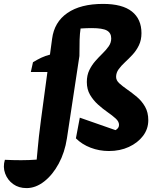

<svg xmlns="http://www.w3.org/2000/svg" viewBox="-150 -765 785 984"><path d="M-14 199Q-54 199 -82.5 178.5Q-111 158 -123.5 124.5Q-136 91 -125 54Q-83 56 -42 56Q-1 56 38 53Q41 21 43.5 -6Q46 -33 49.5 -66Q53 -99 60 -151L93 -396H8L19 -446Q40 -459 61 -469Q82 -479 106 -485L117 -566Q128 -652 195.5 -698.5Q263 -745 378 -745Q477 -745 526 -706Q575 -667 575 -595Q575 -560 562 -533Q549 -506 529.5 -485Q510 -464 490.5 -446Q471 -428 458 -410Q445 -392 445 -371Q445 -353 461.5 -338Q478 -323 502.5 -306Q527 -289 552 -268Q577 -247 593.5 -218Q610 -189 610 -149Q610 -104 583 -68.5Q556 -33 510.5 -12Q465 9 408 9Q359 9 314.5 -8Q270 -25 239 -56L259 -162L442 -98Q460 -108 460 -125Q460 -142 443 -157.5Q426 -173 401.5 -190Q377 -207 352.5 -229Q328 -251 311.5 -279Q295 -307 295 -345Q295 -379 307.5 -405Q320 -431 338.5 -452Q357 -473 375.5 -491Q394 -509 407 -527.5Q420 -546 420 -568Q420 -596 398 -608.5Q376 -621 320 -621Q296 -621 263 -619Q259 -593 258 -561.5Q257 -530 257 -478L193 -56Q182 16 151 73.5Q120 131 76.5 165Q33 199 -14 199Z"/></svg>

Font: Piazzolla ExtraBold
Style: Italic
Weight: 800
Italic angle: -11.3°
Designer: Juan Pablo del Peral
Foundry: Huerta Tipografica
Version: Version 1.330